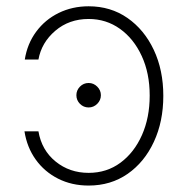

<svg xmlns="http://www.w3.org/2000/svg" viewBox="-20 -573 594 605"><path d="M259.3 11.7Q206.1 11.7 163.1 -10Q120.1 -31.7 92.5 -70.3Q64.9 -108.9 57.1 -159.2H101.1Q111.3 -99.6 155.3 -64Q199.2 -28.3 259.3 -28.3Q316.4 -28.3 359.6 -60.3Q402.8 -92.3 427.2 -147.2Q451.7 -202.1 451.7 -272Q451.7 -342.3 426.5 -396.7Q401.4 -451.2 357.9 -482.2Q314.5 -513.2 259.3 -513.2Q197.8 -513.2 154.3 -476.1Q110.8 -439 101.1 -385.3H58.1Q65.9 -435.1 94 -473.1Q122.1 -511.2 165 -532.2Q208 -553.2 259.3 -553.2Q328.6 -553.2 381.6 -516.4Q434.6 -479.5 464.6 -415.8Q494.6 -352.1 494.6 -271Q494.6 -189.9 464.8 -126Q435.1 -62 382.1 -25.1Q329.1 11.7 259.3 11.7ZM259.3 -234.4Q243.2 -234.4 231.9 -245.8Q220.7 -257.3 220.7 -272.9Q220.7 -288.6 231.9 -300Q243.2 -311.5 259.3 -311.5Q274.9 -311.5 286.4 -300Q297.9 -288.6 297.9 -272.9Q297.9 -257.3 286.4 -245.8Q274.9 -234.4 259.3 -234.4Z"/></svg>

Font: Inter Extra Light
Style: Regular
Weight: 200
Designer: Rasmus Andersson
Foundry: rsms
Version: Version 4.000;git-3c8e0fc